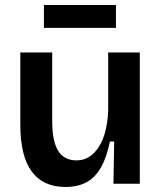

<svg xmlns="http://www.w3.org/2000/svg" viewBox="-20 -732 645 765"><path d="M241 13Q152 13 106.5 -48.5Q61 -110 61 -235V-523H188V-249Q188 -170 211.5 -131.5Q235 -93 285 -93Q314 -93 336 -107.5Q358 -122 374.5 -148Q391 -174 400 -210Q409 -246 411 -289V-523H537V-218V0H432L435 -168H418Q405 -105 382 -64.5Q359 -24 324 -5.5Q289 13 241 13ZM155 -621V-712H442V-621Z"/></svg>

Font: Bricolage Grotesque 20pt SemiBold
Style: Regular
Weight: 600
Version: Version 1.001;gftools[0.9.33.dev8+g029e19f]